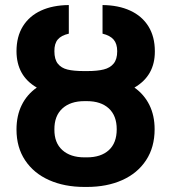

<svg xmlns="http://www.w3.org/2000/svg" viewBox="-20 -737 684 767"><path d="M197.3 -219.7Q196.8 -166.5 229 -137.5Q261.2 -108.4 317.4 -108.4H327.1Q383.3 -108.4 414.8 -137.2Q446.3 -166 446.3 -220.7Q446.3 -274.9 414.6 -304Q382.8 -333 327.1 -333H317.4Q261.2 -333 229 -303.5Q196.8 -273.9 197.3 -219.7ZM448.2 -532.2Q448.2 -562 434.1 -578.6Q419.9 -595.2 389.6 -602.5V-716.8Q453.1 -716.3 500.2 -694.6Q547.4 -672.9 573 -631.6Q598.6 -590.3 598.6 -532.2Q599.1 -434.6 517.1 -387.2Q556.2 -359.4 576.9 -317.4Q597.7 -275.4 597.7 -220.7Q597.7 -148.9 563.5 -96.9Q529.3 -44.9 468.3 -17.6Q407.2 9.8 327.1 9.8H317.4Q237.3 9.8 176 -17.6Q114.7 -44.9 80.3 -96.7Q45.9 -148.4 45.9 -219.7Q45.9 -274.9 66.7 -317.1Q87.4 -359.4 127 -387.2Q46.4 -433.6 45.9 -532.2Q45.9 -590.8 71.5 -632.1Q97.2 -673.3 144 -694.8Q190.9 -716.3 254.9 -716.8V-602.5Q224.6 -595.7 210.7 -579.1Q196.8 -562.5 197.3 -532.2Q197.3 -500 210.9 -482.7Q224.6 -465.3 249.5 -459.2Q274.4 -453.1 314.5 -453.1H329.1Q368.7 -453.1 394.3 -459.5Q419.9 -465.8 434.1 -483.2Q448.2 -500.5 448.2 -532.2Z"/></svg>

Font: Pretendard Std
Style: Bold
Weight: 700
Designer: Base glyphs from Inter by Rasmus Andersson; Hangeul glyphs from Noto Sans CJK(Source Han Sans) by Jang Soo-young and Kan
Foundry: Kil Hyung-jin
Version: Version 1.309